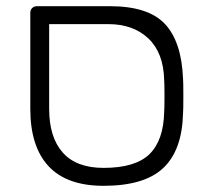

<svg xmlns="http://www.w3.org/2000/svg" viewBox="-20 -591 673 621"><path d="M78 -239V-549Q78 -559 84 -565Q90 -571 100 -571H335Q459 -571 513 -514Q567 -457 572 -337Q573 -327 573 -281Q573 -234 572 -224Q569 -105 508 -47.5Q447 10 315 10Q196 10 137 -53.5Q78 -117 78 -239ZM511 -229Q512 -239 512 -281Q512 -322 511 -332Q509 -420 460 -466.5Q411 -513 330 -513H139V-239Q139 -147 183 -97.5Q227 -48 315 -48Q418 -48 463.5 -92.5Q509 -137 511 -229Z"/></svg>

Font: Hezaedrus Light
Style: Regular
Weight: 300
Designer: Hubert & Fischer
Foundry: Hubert & Fischer
Version: Version 1.10;September 3, 2019;FontCreator 11.5.0.2425 64-bi